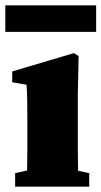

<svg xmlns="http://www.w3.org/2000/svg" viewBox="-29 -703 382 723"><path d="M28 0V-51L73 -61Q74 -98 74 -138.5Q74 -179 74 -210V-258Q74 -299 73.5 -326.5Q73 -354 71 -384L17 -393V-434L249 -503L267 -492L264 -343V-210Q264 -179 264 -137.5Q264 -96 265 -60L307 -51V0ZM-9 -583V-683H333V-583Z"/></svg>

Font: Source Serif Pro Black
Style: Regular
Weight: 900
Designer: Frank Grießhammer
Foundry: Adobe Systems Incorporated
Version: Version 3.001;hotconv 1.0.111;makeotfexe 2.5.65597